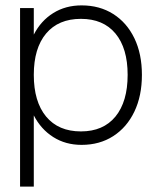

<svg xmlns="http://www.w3.org/2000/svg" viewBox="-20 -530 592 713"><path d="M54.5 -500H105.5V-401.5Q132 -453 177.8 -481.5Q223.5 -510 283 -510Q350 -510 400.5 -478Q451 -446 479 -388Q507 -330 507 -252Q507 -174 479 -115.5Q451 -57 400.5 -24.5Q350 8 283 8Q223.5 8 177.8 -21Q132 -50 105.5 -101.5V163H54.5ZM454 -252Q454 -351 408.8 -405.5Q363.5 -460 280.5 -460Q197 -460 151.2 -405.5Q105.5 -351 105.5 -252Q105.5 -152.5 151.2 -97.2Q197 -42 280.5 -42Q363.5 -42 408.8 -97.2Q454 -152.5 454 -252Z"/></svg>

Font: Overused Grotesk Light
Style: Regular
Weight: 300
Version: Version 0.004